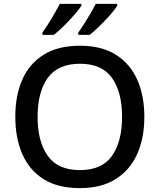

<svg xmlns="http://www.w3.org/2000/svg" viewBox="-20 -961 824 991"><path d="M725 -358Q725 -247 687.5 -164.5Q650 -82 576 -36Q502 10 392 10Q279 10 205.5 -36Q132 -82 95.5 -165Q59 -248 59 -359Q59 -469 95.5 -551Q132 -633 206 -679Q280 -725 393 -725Q503 -725 576.5 -679.5Q650 -634 687.5 -551.5Q725 -469 725 -358ZM174 -358Q174 -230 226.5 -156.5Q279 -83 392 -83Q506 -83 558 -156.5Q610 -230 610 -358Q610 -486 558 -559Q506 -632 393 -632Q279 -632 226.5 -559Q174 -486 174 -358ZM585 -931Q575 -914 549.5 -885Q524 -856 495 -827.5Q466 -799 443 -781H384V-793Q398 -812 414.5 -838Q431 -864 447 -891.5Q463 -919 474 -941H585ZM400 -931Q389 -914 364 -885Q339 -856 310 -827.5Q281 -799 258 -781H199V-793Q220 -822 245.5 -864.5Q271 -907 289 -941H400Z"/></svg>

Font: Noto Sans Lao Looped Medium
Style: Regular
Weight: 500
Designer: Mark Frömberg, Ben Mitchell
Foundry: The Fontpad Ltd
Version: Version 1.002; ttfautohint (v1.8.4.7-5d5b)